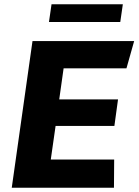

<svg xmlns="http://www.w3.org/2000/svg" viewBox="-20 -878 648 898"><path d="M35 0 132 -686H607.5L571.5 -558.5H277.5L257 -413H532L515 -289H240L217.5 -132H514L513 0ZM209 -775 221 -858H554.5L542.5 -775Z"/></svg>

Font: Chivo Mono Medium
Style: Italic
Weight: 500
Italic angle: -8.05°
Monospace: yes
Designer: Hector Gatti
Foundry: Omnibus-Type
Version: Version 1.008